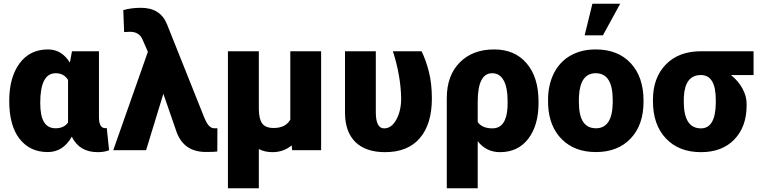

<svg xmlns="http://www.w3.org/2000/svg" viewBox="-20 -802 4056 1025"><path d="M508.3 -528.3V-172.4Q509.8 -117.7 542 -117.7Q547.4 -117.7 549.8 -119.1L562.5 0Q537.6 10.3 501.5 10.3Q403.8 10.3 363.3 -72.3Q316.9 9.8 234.9 9.8Q139.6 9.8 84.5 -60.8Q29.3 -131.3 29.3 -263.2Q29.3 -388.7 84.2 -463.4Q139.2 -538.1 235.8 -538.1Q309.6 -538.1 353 -467.8L364.3 -528.3ZM194.8 -252.9Q194.8 -183.1 215.1 -150.1Q235.4 -117.2 276.4 -117.2Q321.3 -117.2 343.3 -147.9V-375Q321.3 -411.1 277.3 -411.1Q194.8 -411.1 194.8 -252.9Z M732.9 -760.3Q836.4 -760.3 871.6 -672.4L1070.3 -174.8L1078.6 -156.7Q1097.2 -117.7 1123.5 -117.2H1140.6L1140.1 6.8Q1124.5 9.3 1079.1 9.3Q963.4 9.3 923.8 -94.2L852.1 -301.3L759.8 0H584.5L769.5 -525.4L740.7 -591.3Q722.7 -632.3 674.3 -632.3L642.6 -630.9L638.2 -748Q679.7 -760.3 732.9 -760.3Z M1361.8 -528.3V-219.7Q1362.3 -167.5 1379.6 -143.1Q1397 -118.7 1441.4 -118.7Q1503.9 -118.7 1529.8 -163.1V-528.3H1694.3V0H1539.6L1537.1 -25.9Q1493.7 10.3 1434.6 10.3Q1393.1 10.3 1361.8 -6.3V203.1H1196.8V-528.3Z M1986.3 -528.3V-202.6Q1986.3 -116.7 2030.8 -116.7Q2070.3 -116.7 2095.9 -163.6Q2121.6 -210.4 2121.6 -276.4Q2119.6 -396.5 2077.6 -528.3H2230.5Q2252.9 -483.4 2269.3 -420.2Q2285.6 -356.9 2285.6 -276.4Q2285.6 -139.6 2221.4 -64.7Q2157.2 10.3 2035.6 10.3Q1933.1 10.3 1877.9 -43.2Q1822.8 -96.7 1821.8 -197.3V-528.3Z M2618.2 -538.1Q2728.5 -538.1 2791.7 -463.6Q2855 -389.2 2855 -259.8V-252.9Q2855 -132.3 2800 -61Q2745.1 10.3 2649.4 10.3Q2575.7 10.3 2530.3 -48.3V203.1H2365.2V-278.3Q2365.2 -398.4 2434.1 -468.3Q2502.9 -538.1 2618.2 -538.1ZM2530.3 -150.4Q2554.2 -116.7 2608.9 -116.7Q2683.6 -116.7 2689.5 -231L2689.9 -263.2Q2689.9 -334 2668.9 -372.6Q2647.9 -411.1 2607.4 -411.1Q2530.3 -411.1 2530.3 -258.8Z M2905.8 -269Q2905.8 -348.1 2936.5 -409.9Q2967.3 -471.7 3024.9 -504.9Q3082.5 -538.1 3160.2 -538.1Q3278.8 -538.1 3347.2 -464.6Q3415.5 -391.1 3415.5 -264.6V-258.8Q3415.5 -135.3 3346.9 -62.7Q3278.3 9.8 3161.1 9.8Q3048.3 9.8 2980 -57.9Q2911.6 -125.5 2906.2 -241.2ZM3070.3 -258.8Q3070.3 -185.5 3093.3 -151.4Q3116.2 -117.2 3161.1 -117.2Q3249 -117.2 3251 -252.4V-269Q3251 -411.1 3160.2 -411.1Q3077.6 -411.1 3070.8 -288.6ZM3142.6 -782.2H3291L3198.7 -613.3H3101.1Z M4002.9 -401.4H3882.3Q3921.9 -369.6 3943.8 -329.1Q3965.8 -288.6 3965.8 -249V-238.8Q3965.8 -125.5 3900.4 -57.6Q3835 10.3 3722.2 10.3Q3604.5 10.3 3535.2 -62.7Q3465.8 -135.7 3465.8 -262.2V-269Q3465.8 -387.2 3534.7 -457.8Q3603.5 -528.3 3721.2 -528.3Q3721.2 -527.8 3721.7 -527.8V-528.3H4002.9ZM3630.4 -258.8Q3630.4 -116.7 3722.2 -116.7Q3798.8 -116.7 3801.3 -249.5V-269Q3801.3 -401.4 3721.7 -401.4Q3637.7 -401.4 3630.9 -287.1Z"/></svg>

Font: Roboto Black
Style: Regular
Weight: 900
Designer: Google
Version: Version 2.134; 2016